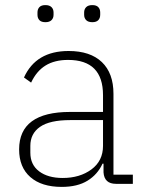

<svg xmlns="http://www.w3.org/2000/svg" viewBox="-20 -721 564 753"><path d="M55 -135Q55 -282 255 -282H384V-348Q384 -486 247 -486Q194 -486 158.5 -464Q123 -442 102 -397L74 -417Q121 -521 249 -521Q334 -521 379.5 -477.5Q425 -434 425 -353V-36H501V0H435Q389 0 386 -45V-79H382Q363 -37 323.5 -12.5Q284 12 222 12Q143 12 99 -26.5Q55 -65 55 -135ZM384 -149V-250H255Q175 -250 137 -223.5Q99 -197 99 -149V-122Q99 -75 133.5 -49Q168 -23 226 -23Q293 -23 338.5 -56.5Q384 -90 384 -149ZM127 -663V-672Q127 -685 134.5 -693Q142 -701 158 -701Q174 -701 182 -693Q190 -685 190 -672V-663Q190 -650 182 -642Q174 -634 158 -634Q142 -634 134.5 -642Q127 -650 127 -663ZM310 -663V-672Q310 -685 318 -693Q326 -701 342 -701Q358 -701 365.5 -693Q373 -685 373 -672V-663Q373 -650 365.5 -642Q358 -634 342 -634Q326 -634 318 -642Q310 -650 310 -663Z"/></svg>

Font: Anuphan ExtraLight
Style: Regular
Weight: 200
Designer: Cadson Demak
Version: Version 3.001